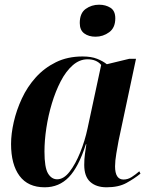

<svg xmlns="http://www.w3.org/2000/svg" viewBox="-20 -786 638 816"><path d="M170 10Q99 10 63 -38.5Q27 -87 27 -174Q27 -217 38.5 -267.5Q50 -318 73 -367.5Q96 -417 132 -457Q168 -497 217.5 -521.5Q267 -546 331 -546Q368 -546 393 -536Q418 -526 434 -513L529 -536H558L484 -188Q480 -167 474.5 -134.5Q469 -102 469 -79Q469 -23 505 -23Q523 -23 539.5 -33.5Q556 -44 572 -58L577 -48Q551 -27 517.5 -8.5Q484 10 433 10Q389 10 363.5 -13Q338 -36 338 -85Q338 -111 341 -131.5Q344 -152 347 -173H345Q314 -76 272.5 -33Q231 10 170 10ZM223 -24Q251 -24 276 -56.5Q301 -89 321 -138.5Q341 -188 352 -240L410 -510Q390 -534 352 -534Q318 -534 289 -508.5Q260 -483 238 -440.5Q216 -398 200.5 -346.5Q185 -295 177 -242Q169 -189 169 -142Q169 -74 184 -49Q199 -24 223 -24ZM386 -630Q357 -630 338 -644Q319 -658 319 -688Q319 -730 344 -748Q369 -766 401 -766Q429 -766 449.5 -753Q470 -740 470 -708Q470 -668 444 -649Q418 -630 386 -630Z"/></svg>

Font: Noto Serif Display SemiCondensed
Style: Bold Italic
Weight: 700
Width: 4
Italic angle: -12°
Designer: Monotype Design Team
Foundry: Monotype Imaging Inc.
Version: Version 2.009